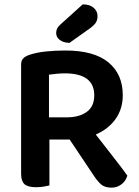

<svg xmlns="http://www.w3.org/2000/svg" viewBox="-20 -853 639 882"><path d="M207 -1Q198 1 181.5 4Q165 7 146 7Q108 7 92.5 -7Q77 -21 77 -54V-556Q77 -575 87 -585Q97 -595 115 -601Q147 -612 190.5 -616.5Q234 -621 280 -621Q412 -621 478 -566.5Q544 -512 544 -416Q544 -353 511 -306.5Q478 -260 420 -235Q464 -178 504.5 -126.5Q545 -75 565 -46Q557 -20 537 -5.5Q517 9 493 9Q462 9 445.5 -5Q429 -19 413 -43L300 -212H207ZM287 -314Q344 -314 378.5 -339Q413 -364 413 -415Q413 -516 278 -516Q258 -516 239.5 -514Q221 -512 205 -510V-314ZM360 -833Q392 -833 410 -817.5Q428 -802 428 -779Q428 -762 420.5 -749.5Q413 -737 392 -722L299 -656Q270 -657 254 -670Q238 -683 238 -701Q238 -712 242 -721Q246 -730 257 -740Z"/></svg>

Font: Baloo Tammudu 2 SemiBold
Style: Regular
Weight: 600
Designer: Maithili Shingre, Omkar Shende and Ek Type
Foundry: Ek Type
Version: Version 1.640;hotconv 1.0.111;makeotfexe 2.5.65597; ttfautoh